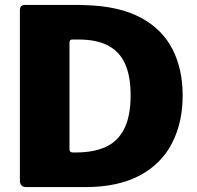

<svg xmlns="http://www.w3.org/2000/svg" viewBox="-20 -762 802 782"><path d="M87 0Q61 0 61 -27V-719Q61 -732 66.5 -737Q72 -742 85 -742Q109 -742 142 -742Q175 -742 210.5 -742Q246 -742 278 -742Q310 -742 330 -741Q465 -737 552.5 -690.5Q640 -644 682 -562.5Q724 -481 724 -373Q724 -263 680.5 -178.5Q637 -94 548.5 -47Q460 0 328 0ZM276 -141H289Q361 -141 410.5 -163.5Q460 -186 486 -237.5Q512 -289 512 -374Q512 -452 489.5 -502Q467 -552 420 -576.5Q373 -601 301 -601H273Q263 -601 263 -587V-155Q263 -141 276 -141Z"/></svg>

Font: Libre Franklin Thin ExtraBold
Style: Regular
Weight: 800
Version: Version 3.000